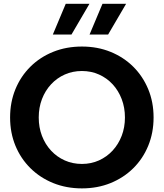

<svg xmlns="http://www.w3.org/2000/svg" viewBox="-20 -997 879 1031"><path d="M419.9 14.6Q336.4 14.6 265.9 -13.9Q195.3 -42.5 143.3 -94Q91.3 -145.5 62.7 -214.8Q34.2 -284.2 34.2 -366.2Q34.2 -448.2 62.7 -517.8Q91.3 -587.4 143.3 -638.9Q195.3 -690.4 265.9 -718.8Q336.4 -747.1 419.9 -747.1Q503.4 -747.1 573.7 -718.5Q644 -689.9 695.6 -638.7Q747.1 -587.4 775.9 -518.1Q804.7 -448.7 804.7 -366.2Q804.7 -284.2 776.1 -214.6Q747.6 -145 695.8 -93.8Q644 -42.5 573.7 -13.9Q503.4 14.6 419.9 14.6ZM419.9 -116.7Q469.2 -116.7 511.5 -135.7Q553.7 -154.8 585 -188.7Q616.2 -222.7 633.5 -267.8Q650.9 -313 650.9 -366.2Q650.9 -419.4 633.5 -464.8Q616.2 -510.3 585 -544.2Q553.7 -578.1 511.5 -596.9Q469.2 -615.7 419.9 -615.7Q370.1 -615.7 327.9 -596.9Q285.6 -578.1 254.2 -544.2Q222.7 -510.3 205.3 -464.8Q188 -419.4 188 -366.2Q188 -313 205.3 -267.6Q222.7 -222.2 254.2 -188.2Q285.6 -154.3 327.9 -135.5Q370.1 -116.7 419.9 -116.7ZM363.8 -811.5H263.7L333 -976.6H460.4ZM560.5 -811.5H460.9L530.3 -976.6H657.2Z"/></svg>

Font: Kumbh Sans
Style: Bold
Weight: 700
Version: Version 1.005